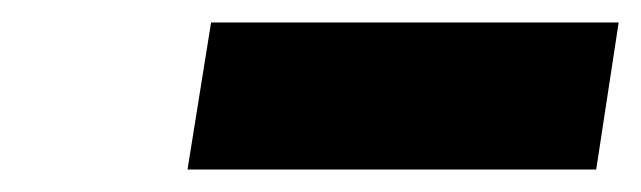

<svg xmlns="http://www.w3.org/2000/svg" viewBox="-20 -723 571 171"><path d="M147 -572H511L531 -703H168Z"/></svg>

Font: Jost
Style: Bold Italic
Weight: 700
Italic angle: -5°
Version: Version 3.710